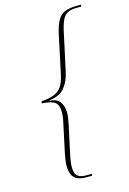

<svg xmlns="http://www.w3.org/2000/svg" viewBox="-133 -824 686 1019"><g transform="rotate(-15 210.0 -314.0)"><path d="M205 132Q165 132 144.5 112Q124 92 124 45Q124 31 126.5 15Q129 -1 132 -17L165 -172Q169 -188 171.5 -206.5Q174 -225 174 -234Q174 -274 155.5 -289.5Q137 -305 83 -308L85 -319Q123 -322 150 -331Q177 -340 194.5 -363.5Q212 -387 221 -433L261 -620Q272 -677 287.5 -707.5Q303 -738 328.5 -749Q354 -760 397 -760H420L418 -750H398Q365 -750 345.5 -741.5Q326 -733 313.5 -707.5Q301 -682 291 -631L249 -437Q238 -385 210 -352Q182 -319 128 -314V-311Q168 -308 184 -284Q200 -260 200 -226Q200 -214 198 -198.5Q196 -183 192 -165L157 -2Q154 12 151.5 28.5Q149 45 149 60Q149 95 164 108.5Q179 122 208 122H243L241 132Z"/></g></svg>

Font: Noto Serif Display SemiCondensed Thin
Style: Italic
Weight: 100
Width: 4
Italic angle: -12°
Designer: Monotype Design Team
Foundry: Monotype Imaging Inc.
Version: Version 2.009